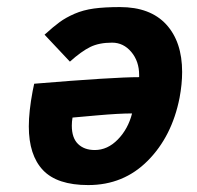

<svg xmlns="http://www.w3.org/2000/svg" viewBox="-20 -519 558 543"><path d="M353.5 -198.2Q316.4 -198.2 253.4 -192.6Q190.4 -187 185.1 -186.5Q183.1 -175.3 183.1 -163.6Q183.1 -128.9 200.7 -111.8Q218.3 -94.7 248 -94.7Q284.2 -94.7 313.2 -124.5Q342.3 -154.3 353.5 -198.2ZM229.5 4.4Q141.6 4.4 101.6 -37.8Q61.5 -80.1 61.5 -161.6Q61.5 -203.6 72.3 -261.2L76.7 -282.2Q301.3 -300.8 373.5 -300.8V-307.1Q373.5 -345.7 351.3 -372.1Q329.1 -398.4 296.9 -398.4Q260.3 -398.4 235.4 -386.2Q210.4 -374 177.7 -344.7L106 -420.9Q131.3 -443.8 148.7 -456.5Q166 -469.2 190.7 -480Q215.3 -490.7 245.6 -494.9Q275.9 -499 319.3 -499Q404.8 -499 450 -450Q495.1 -400.9 495.1 -315.4Q495.1 -281.2 487.8 -242.2Q466.3 -133.3 397.9 -64.5Q329.6 4.4 229.5 4.4Z"/></svg>

Font: Fantasque Sans Mono
Style: Bold Italic
Weight: 700
Italic angle: -11°
Monospace: yes
Designer: Jany Belluz
Version: Version 1.7.1